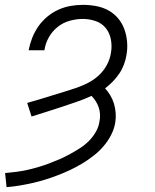

<svg xmlns="http://www.w3.org/2000/svg" viewBox="-20 -558 640 791"><path d="M7 213 1 155Q24 153 47 150Q70 147 92.5 142Q115 137 137 130.5Q159 124 180.5 116Q202 108 224 98.5Q246 89 267 77.5Q288 66 308.5 53Q329 40 346 23Q363 6 375 -15Q387 -36 390 -59Q393 -73 392 -88Q391 -103 386.5 -116Q382 -129 374.5 -141Q367 -153 357 -163Q327 -149 296 -138.5Q265 -128 234 -117.5Q203 -107 172 -97.5Q141 -88 110 -78L92 -134Q117 -141 142 -148.5Q167 -156 192.5 -164Q218 -172 243 -179.5Q268 -187 293 -195.5Q318 -204 342.5 -216.5Q367 -229 387 -247.5Q407 -266 420 -290Q433 -314 437 -340Q442 -367 437 -394.5Q432 -422 416 -442Q400 -462 374.5 -471Q349 -480 321 -480Q295 -480 267.5 -472.5Q240 -465 217.5 -447Q195 -429 181 -404Q167 -379 163 -351H98Q103 -377 112.5 -401.5Q122 -426 137.5 -448.5Q153 -471 174.5 -489Q196 -507 220.5 -518Q245 -529 270.5 -533.5Q296 -538 321 -538Q349 -538 376 -533Q403 -528 426 -515.5Q449 -503 466 -483Q483 -463 492 -438.5Q501 -414 503.5 -386.5Q506 -359 501 -331Q498 -312 490.5 -292Q483 -272 471.5 -255Q460 -238 445 -222.5Q430 -207 413 -194Q425 -181 434.5 -165Q444 -149 449.5 -131Q455 -113 456.5 -93Q458 -73 455 -54Q451 -28 438 -2.5Q425 23 406.5 44.5Q388 66 365.5 83.5Q343 101 319 115.5Q295 130 269.5 142Q244 154 218 164Q192 174 166 182Q140 190 113.5 196Q87 202 60 206.5Q33 211 7 213Z"/></svg>

Font: Iosevka Curly Slab LtExObl
Style: Regular
Weight: 300
Width: 7
Italic angle: -9°
Monospace: yes
Designer: Belleve Invis
Foundry: Belleve Invis
Version: Version 11.1.0; ttfautohint (v1.8.3)